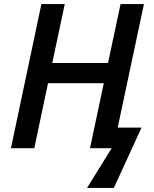

<svg xmlns="http://www.w3.org/2000/svg" viewBox="-20 -734 765 951"><path d="M563 -102.1H681.2L543.9 196.8H411.1L533.2 0H425.8L494.1 -321.8H217.8L149.9 0H34.2L185.1 -713.9H300.8L238.8 -421.9H515.1L577.1 -713.9H692.9Z"/></svg>

Font: Open Sans Semibold
Style: Italic
Weight: 600
Italic angle: -12°
Foundry: Ascender Corporation
Version: Version 1.10